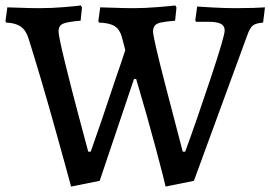

<svg xmlns="http://www.w3.org/2000/svg" viewBox="-27 -669 993 705"><path d="M78 -527Q69 -557 49.5 -571Q30 -585 -4 -586L-7 -591L0 -642Q13 -642 48 -640.5Q83 -639 117 -639Q164 -639 210.5 -643Q257 -647 270 -649L274 -641L269 -593Q219 -589 203.5 -581.5Q188 -574 188 -554Q188 -536 212 -438Q236 -340 262.5 -241Q289 -142 297 -112H306Q334 -189 403 -396Q418 -438 433 -485L420 -535Q412 -562 393 -573.5Q374 -585 337 -586L334 -591L341 -642Q355 -642 392 -640.5Q429 -639 464 -639Q505 -639 553.5 -643Q602 -647 617 -649L621 -641L616 -593Q581 -590 564.5 -586.5Q548 -583 541.5 -575Q535 -567 535 -553Q535 -531 581 -353.5Q627 -176 644 -112H653Q693 -221 745.5 -378.5Q798 -536 798 -557Q798 -574 784 -581.5Q770 -589 737 -589H693L690 -594L697 -645Q710 -644 754.5 -641.5Q799 -639 838 -639Q875 -639 905.5 -640Q936 -641 946 -642L939 -586Q912 -584 901 -575Q890 -566 880 -537L685 -5L581 16Q578 -1 545 -124.5Q512 -248 473 -379H465L339 -5L234 16Q220 -37 171.5 -210.5Q123 -384 78 -527Z"/></svg>

Font: Alegreya SC Medium
Style: Regular
Weight: 500
Designer: Juan Pablo del Peral
Foundry: Huerta Tipografica
Version: Version 2.007; ttfautohint (v1.6)